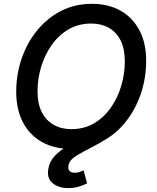

<svg xmlns="http://www.w3.org/2000/svg" viewBox="-20 -757 807 989"><path d="M343.3 9.8Q259.3 9.8 196.3 -25.4Q133.3 -60.5 98.4 -126.5Q63.5 -192.4 63.5 -284.7Q63.5 -372.1 90.8 -453.1Q118.2 -534.2 169.4 -598.1Q220.7 -662.1 292.7 -699.7Q364.7 -737.3 454.1 -737.3Q538.1 -737.3 600.6 -702.1Q663.1 -667 698 -601.3Q732.9 -535.6 732.9 -443.4Q732.9 -355.5 705.6 -274.4Q678.2 -193.4 627.2 -129.2Q576.2 -64.9 504.4 -27.6Q432.6 9.8 343.3 9.8ZM347.7 -91.8Q413.1 -91.8 464.4 -121.8Q515.6 -151.9 551 -202.6Q586.4 -253.4 604.7 -315.4Q623 -377.4 623 -441.4Q623 -505.4 601.3 -548.6Q579.6 -591.8 540.5 -613.8Q501.5 -635.7 450.2 -635.7Q384.3 -635.7 333 -605.7Q281.7 -575.7 246.1 -524.9Q210.4 -474.1 191.9 -412.4Q173.3 -350.6 173.3 -286.6Q173.3 -222.7 195.3 -179.4Q217.3 -136.2 256.6 -114Q295.9 -91.8 347.7 -91.8ZM331.5 211.9Q281.7 211.9 251 186.5Q220.2 161.1 229 112.3Q235.8 73.2 263.2 44.9Q290.5 16.6 330.8 -6.6Q371.1 -29.8 417.5 -54.2Q463.9 -78.6 510 -110.1Q556.2 -141.6 595.5 -185.8Q634.8 -230 660.6 -292.7Q686.5 -355.5 690.9 -443.4H732.9Q727.5 -346.2 704.1 -275.6Q680.7 -205.1 645.8 -156Q610.8 -106.9 570.1 -73.7Q529.3 -40.5 489 -18.1Q448.7 4.4 414.6 21.7Q380.4 39.1 358.4 55.9Q336.4 72.8 332.5 95.7Q329.6 113.8 337.9 123.3Q346.2 132.8 365.2 132.8Q378.9 132.8 390.1 128.9Q401.4 125 410.2 120.1L428.7 187.5Q411.6 196.3 386.7 204.1Q361.8 211.9 331.5 211.9Z"/></svg>

Font: Inter Medium
Style: Italic
Weight: 500
Italic angle: -9.3988°
Designer: Rasmus Andersson
Foundry: rsms
Version: Version 4.001;git-66647c0bb